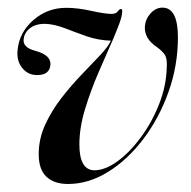

<svg xmlns="http://www.w3.org/2000/svg" viewBox="-20 -462 488 491"><path d="M435 -366.5Q435 -294.5 411 -227.2Q387 -160 346.8 -106.8Q306.5 -53.5 256.5 -22.5Q206.5 8.5 154 8.5Q118.5 8.5 98.8 -10Q79 -28.5 79 -67.5Q79 -107 95.5 -143Q112 -179 137 -211.2Q162 -243.5 188.5 -271Q215 -298.5 235.8 -320.5Q256.5 -342.5 263.5 -358Q231 -359 201.8 -369.2Q172.5 -379.5 146 -389.8Q119.5 -400 96.5 -401Q71 -401.5 56.2 -389.5Q41.5 -377.5 40.5 -361Q38 -340.5 70.5 -332Q111 -321 109 -296Q106.5 -270 75 -270Q51.5 -270 36.8 -288.2Q22 -306.5 25 -334.5Q29.5 -379.5 65.5 -410.8Q101.5 -442 149 -442Q179 -442 213.5 -434.2Q248 -426.5 265.5 -426.5Q276.5 -426.5 281 -432.8Q285.5 -439 289.5 -439Q293 -439 292.5 -432Q292 -420 285 -401.2Q278 -382.5 268 -359V-358Q267.5 -358 267.5 -358Q251 -321 231.5 -275.8Q212 -230.5 197.5 -183Q183 -135.5 183 -92.5Q183 -27 221.5 -26.5Q248.5 -26.5 280 -49.2Q311.5 -72 340 -110.5Q368.5 -149 387 -196Q405.5 -243 406.5 -291Q408 -312.5 401.2 -322.2Q394.5 -332 382 -341Q348.5 -363 350.5 -394.5Q352 -413.5 365.2 -428Q378.5 -442.5 395.5 -442.5Q435 -442.5 435 -366.5Z"/></svg>

Font: Fraunces 144pt S000
Style: Italic
Weight: 400
Italic angle: -16°
Version: Version 1.000; ttfautohint (v1.8.3)